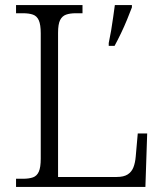

<svg xmlns="http://www.w3.org/2000/svg" viewBox="-20 -734 645 754"><path d="M43 0V-32H70Q94 -32 109.5 -37.5Q125 -43 132.5 -60Q140 -77 140 -111V-603Q140 -637 132.5 -654Q125 -671 109.5 -676.5Q94 -682 70 -682H43V-714H304V-682H278Q255 -682 239.5 -676.5Q224 -671 216 -655Q208 -639 208 -605V-39H438Q466 -39 481.5 -49Q497 -59 504 -77Q511 -95 513 -119L521 -210H558L551 0ZM407 -565Q412 -588 416.5 -614.5Q421 -641 424.5 -667Q428 -693 431 -714H498V-705Q490 -684 479 -657Q468 -630 455 -603Q442 -576 430 -554H407Z"/></svg>

Font: Noto Serif Armenian Light
Style: Regular
Weight: 300
Version: Version 2.007